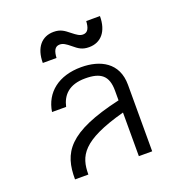

<svg xmlns="http://www.w3.org/2000/svg" viewBox="-129 -833 899 947"><g transform="rotate(-20 320.0 -360.0)"><path d="M112 -351H186C199 -409 237 -451 322 -451C403 -451 440 -423 440 -344V-293C155 -228 104 -140 105 0H175C175 -97 207 -166 440 -229V0H510V-349C510 -466 422 -510 322 -510C204 -510 127 -449 112 -351ZM152 -594H224C226 -627 234 -651 261 -651C278 -651 292 -642 315 -623C340 -602 358 -589 394 -589C456 -589 496 -634 496 -715H424C422 -682 414 -658 387 -658C370 -658 357 -667 333 -686C308 -706 290 -720 254 -720C192 -720 152 -675 152 -594Z"/></g></svg>

Font: altertype_V2
Style: Regular
Weight: 400
Designer: Simon Renaud
Version: Version 2.001;Glyphs 3.1.2 (3151)